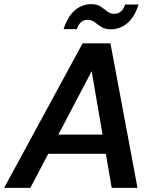

<svg xmlns="http://www.w3.org/2000/svg" viewBox="-40 -910 755 930"><path d="M-20 0 360 -700H495L626 0H501L404 -565L107 0ZM109 -165 157 -258H526L541 -165ZM268 -769Q288 -831 323 -860.5Q358 -890 402 -890Q430 -890 447 -878.5Q464 -867 479 -855Q494 -843 515 -843Q532 -843 545.5 -854.5Q559 -866 566 -888H631Q612 -827 576.5 -797.5Q541 -768 497 -768Q469 -768 451 -779.5Q433 -791 418.5 -802.5Q404 -814 383 -814Q366 -814 353 -803Q340 -792 332 -769Z"/></svg>

Font: DM Sans 24pt SemiBold
Style: Italic
Weight: 600
Italic angle: -10°
Designer: Colophon Foundry, Jonny Pinhorn
Foundry: Colophon Foundry
Version: Version 4.004;gftools[0.9.30]